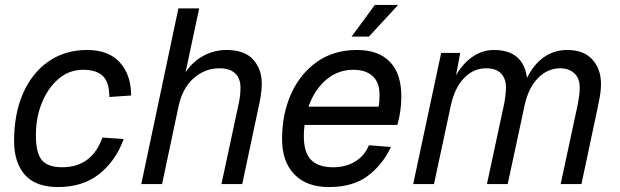

<svg xmlns="http://www.w3.org/2000/svg" viewBox="-20 -744 2506 776"><path d="M214 12Q124 12 80.5 -37.5Q37 -87 37 -174Q37 -285 73.5 -367.5Q110 -450 176.5 -496Q243 -542 332 -542Q419 -542 464.5 -491.5Q510 -441 510 -358L422 -352Q422 -411 396 -436.5Q370 -462 316 -462Q260 -462 217 -425.5Q174 -389 149.5 -329Q125 -269 125 -198Q125 -125 149.5 -96.5Q174 -68 231 -68Q351 -68 394 -188L480 -182Q448 -94 381.5 -41Q315 12 214 12Z M551 0 701 -710H785L730 -452Q761 -497 804 -519.5Q847 -542 896 -542Q968 -542 1003 -503.5Q1038 -465 1038 -406Q1038 -382 1033.5 -354Q1029 -326 1024 -306L959 0H875L943 -317Q947 -334 949.5 -352Q952 -370 952 -390Q952 -427 930.5 -447.5Q909 -468 866 -468Q809 -468 763.5 -428.5Q718 -389 702 -316L635 0Z M1309 12Q1219 12 1169.5 -39.5Q1120 -91 1120 -182Q1120 -283 1156.5 -364.5Q1193 -446 1261 -494Q1329 -542 1423 -542Q1509 -542 1555.5 -494.5Q1602 -447 1602 -354Q1602 -295 1586 -239H1211Q1208 -217 1208 -194Q1208 -127 1237.5 -97.5Q1267 -68 1326 -68Q1378 -68 1416 -91.5Q1454 -115 1471 -157L1560 -150Q1527 -79 1467 -33.5Q1407 12 1309 12ZM1408 -462Q1345 -462 1297.5 -421Q1250 -380 1227 -313H1510Q1512 -322 1513 -333Q1514 -344 1514 -361Q1514 -411 1486 -436.5Q1458 -462 1408 -462ZM1401 -596 1495 -724H1589L1471 -596Z M1650 0 1763 -530H1840L1823 -440Q1851 -488 1890.5 -515Q1930 -542 1976 -542Q2095 -542 2110 -429Q2137 -484 2178.5 -513Q2220 -542 2272 -542Q2340 -542 2374.5 -503Q2409 -464 2409 -406Q2409 -379 2404 -351.5Q2399 -324 2395 -306L2330 0H2246L2314 -317Q2317 -332 2320 -351.5Q2323 -371 2323 -390Q2323 -428 2301 -448Q2279 -468 2244 -468Q2193 -468 2154 -428Q2115 -388 2100 -317L2032 0H1948L2016 -317Q2020 -334 2022.5 -355.5Q2025 -377 2025 -390Q2025 -426 2005 -447Q1985 -468 1945 -468Q1893 -468 1855 -428Q1817 -388 1802 -317L1734 0Z"/></svg>

Font: Geist Regular
Style: Italic
Weight: 400
Italic angle: -12°
Designer: Basement.studio, Andrés Briganti, Mateo Zaragoza
Foundry: Basement.studio, Vercel, Andrés Briganti, Guido Ferreyra, Mateo Zaragoza
Version: Version 1.500; ttfautohint (v1.8.4.7-5d5b)